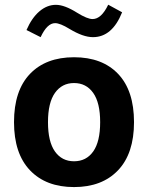

<svg xmlns="http://www.w3.org/2000/svg" viewBox="-20 -777 618 803"><path d="M90.8 -651.4Q112.8 -702.1 144.8 -729.5Q176.8 -756.8 213.9 -756.8Q250 -756.8 302.7 -723.6Q345.2 -697.3 367.2 -697.3Q403.8 -697.3 432.6 -757.3L490.7 -725.6Q449.2 -621.6 368.7 -621.6Q327.6 -621.6 270.5 -656.2Q231.4 -680.2 210.4 -680.2Q177.2 -680.2 149.9 -621.6ZM289.6 -537.6Q407.7 -537.6 474.1 -467.8Q540.5 -397.9 540.5 -266.1Q540.5 -134.8 473.6 -64.7Q406.7 5.4 289.6 5.4Q172.4 5.4 105.5 -64.7Q38.6 -134.8 38.6 -266.1Q38.6 -397.9 105.2 -467.8Q171.9 -537.6 289.6 -537.6ZM289.6 -429.7Q239.3 -429.7 210 -388.7Q180.7 -347.7 180.7 -266.1Q180.7 -184.6 209.7 -143.6Q238.8 -102.5 289.6 -102.5Q340.8 -102.5 369.9 -143.6Q398.9 -184.6 398.9 -266.1Q398.9 -347.7 369.6 -388.7Q340.3 -429.7 289.6 -429.7Z"/></svg>

Font: Estedad-FD Bold
Style: Regular
Weight: 700
Designer: Amin Abedi
Version: Version 7.3